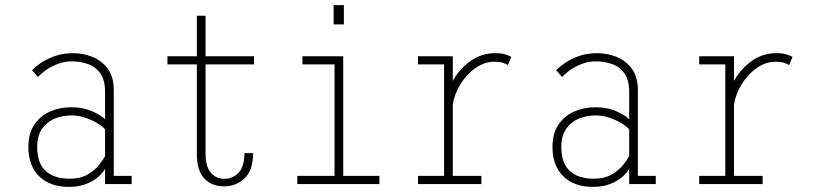

<svg xmlns="http://www.w3.org/2000/svg" viewBox="-20 -720 3190 751"><path d="M248.5 11Q176 11 133.5 -30.2Q91 -71.5 91 -145Q91 -197.5 114 -232Q137 -266.5 175.2 -283.5Q213.5 -300.5 258.5 -300.5Q307 -300.5 342.5 -284Q378 -267.5 391 -253.5V-360.5Q391 -406.5 372.8 -432.5Q354.5 -458.5 324.8 -469.2Q295 -480 261 -480Q230.5 -480 203.8 -469.2Q177 -458.5 157.2 -444Q137.5 -429.5 128.5 -419L105.5 -445.5Q117 -458 139.5 -473.5Q162 -489 194 -500.5Q226 -512 266 -512Q305 -512 341.5 -497.5Q378 -483 401.5 -451.2Q425 -419.5 425 -368V-32H495V0H391V-60Q384.5 -46.5 366.2 -29.8Q348 -13 318.5 -1Q289 11 248.5 11ZM252 -21Q294.5 -21 322.8 -37.5Q351 -54 367.5 -75Q384 -96 391 -109V-214Q381.5 -225.5 361 -238Q340.5 -250.5 313.8 -259.5Q287 -268.5 259 -268.5Q223.5 -268.5 193.2 -255.8Q163 -243 144.2 -215.8Q125.5 -188.5 125.5 -145Q125.5 -82 158.5 -51.5Q191.5 -21 252 -21Z M750 -116.5V-468H635V-500H750V-658.5H784V-500H973.5V-468H784V-120Q784 -68 804.8 -44.2Q825.5 -20.5 858 -20.5Q890.5 -20.5 913.2 -44.5Q936 -68.5 936 -121H970Q970 -53.5 936.5 -22.2Q903 9 857 9Q808 9 779 -22Q750 -53 750 -116.5Z M1285 -700H1325V-624.5H1285ZM1143 0V-32H1288.5V-468H1163V-500H1322.5V-32H1464V0Z M1615 0V-32H1717V-468H1615V-500H1751V-403.5Q1776 -449 1819 -480.5Q1862 -512 1917.5 -512Q1942 -512 1957.8 -506.8Q1973.5 -501.5 1980 -497.5L1966.5 -465.5Q1962 -469 1948.5 -473.8Q1935 -478.5 1913.5 -478.5Q1875 -478.5 1840.2 -454.2Q1805.5 -430 1781.5 -391.5Q1757.5 -353 1751 -310.5V-32H1863V0Z M2298.5 11Q2226 11 2183.5 -30.2Q2141 -71.5 2141 -145Q2141 -197.5 2164 -232Q2187 -266.5 2225.2 -283.5Q2263.5 -300.5 2308.5 -300.5Q2357 -300.5 2392.5 -284Q2428 -267.5 2441 -253.5V-360.5Q2441 -406.5 2422.8 -432.5Q2404.5 -458.5 2374.8 -469.2Q2345 -480 2311 -480Q2280.5 -480 2253.8 -469.2Q2227 -458.5 2207.2 -444Q2187.5 -429.5 2178.5 -419L2155.5 -445.5Q2167 -458 2189.5 -473.5Q2212 -489 2244 -500.5Q2276 -512 2316 -512Q2355 -512 2391.5 -497.5Q2428 -483 2451.5 -451.2Q2475 -419.5 2475 -368V-32H2545V0H2441V-60Q2434.5 -46.5 2416.2 -29.8Q2398 -13 2368.5 -1Q2339 11 2298.5 11ZM2302 -21Q2344.5 -21 2372.8 -37.5Q2401 -54 2417.5 -75Q2434 -96 2441 -109V-214Q2431.5 -225.5 2411 -238Q2390.5 -250.5 2363.8 -259.5Q2337 -268.5 2309 -268.5Q2273.5 -268.5 2243.2 -255.8Q2213 -243 2194.2 -215.8Q2175.5 -188.5 2175.5 -145Q2175.5 -82 2208.5 -51.5Q2241.5 -21 2302 -21Z M2715 0V-32H2817V-468H2715V-500H2851V-403.5Q2876 -449 2919 -480.5Q2962 -512 3017.5 -512Q3042 -512 3057.8 -506.8Q3073.5 -501.5 3080 -497.5L3066.5 -465.5Q3062 -469 3048.5 -473.8Q3035 -478.5 3013.5 -478.5Q2975 -478.5 2940.2 -454.2Q2905.5 -430 2881.5 -391.5Q2857.5 -353 2851 -310.5V-32H2963V0Z"/></svg>

Font: Trispace SemiCondensed Thin
Style: Regular
Weight: 100
Width: 4
Designer: Tyler Finck
Foundry: Etcetera Type Company
Version: Version 1.210; ttfautohint (v1.8.3)